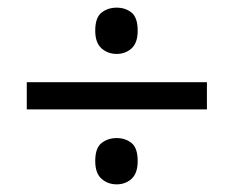

<svg xmlns="http://www.w3.org/2000/svg" viewBox="-20 -603 612 502"><path d="M285 -462Q262 -462 245.5 -476.5Q229 -491 229 -523Q229 -557 245.5 -570Q262 -583 285 -583Q308 -583 324 -570Q340 -557 340 -523Q340 -491 324 -476.5Q308 -462 285 -462ZM50 -317V-388H521V-317ZM285 -121Q262 -121 245.5 -135.5Q229 -150 229 -182Q229 -216 245.5 -229Q262 -242 285 -242Q308 -242 324 -229Q340 -216 340 -182Q340 -150 324 -135.5Q308 -121 285 -121Z"/></svg>

Font: Noto Sans Tirhuta
Style: Regular
Weight: 400
Designer: Monotype Design Team
Foundry: Monotype Imaging Inc.
Version: Version 2.003; ttfautohint (v1.8.4.7-5d5b)